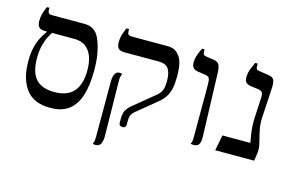

<svg xmlns="http://www.w3.org/2000/svg" viewBox="-94 -807 1803 1188"><g transform="rotate(15 808.0 -213.0)"><path d="M254 11Q149 11 99.5 -54.5Q50 -120 50 -233Q50 -286 59.5 -324Q69 -362 84 -389.5Q99 -417 114 -438V-458H147V-440Q140 -430 128 -407.5Q116 -385 106.5 -349.5Q97 -314 97 -265Q97 -175 135.5 -132.5Q174 -90 253 -90Q338 -90 378 -136.5Q418 -183 418 -273Q418 -321 405 -358.5Q392 -396 364 -418Q336 -440 290 -440H102Q74 -440 62.5 -452Q51 -464 51 -492Q51 -514 56 -533.5Q61 -553 67 -567Q73 -581 75 -586H91V-571Q91 -559 96.5 -552.5Q102 -546 118 -546H324Q362 -546 384.5 -530.5Q407 -515 419 -491Q424 -482 433.5 -456.5Q443 -431 451 -387.5Q459 -344 459 -279Q459 -190 439 -124.5Q419 -59 374.5 -24Q330 11 254 11Z M719 10Q707 10 701 4Q695 -2 695 -12V-35Q695 -71 706 -91.5Q717 -112 746 -135L869 -236Q895 -256 903 -278.5Q911 -301 911 -335Q911 -388 893.5 -414Q876 -440 829 -440H612Q583 -440 571.5 -452Q560 -464 560 -492Q560 -514 565 -533Q570 -552 576 -566Q582 -580 584 -586H601V-575Q601 -559 606.5 -552.5Q612 -546 628 -546H859Q886 -546 902.5 -537.5Q919 -529 929 -516Q947 -498 955.5 -465.5Q964 -433 964 -380Q964 -335 957.5 -303.5Q951 -272 935.5 -248Q920 -224 892 -201L775 -105Q754 -89 747 -74.5Q740 -60 740 -29V-12Q740 -2 735 4Q730 10 719 10ZM586 160Q577 160 569 158V152Q572 148 574 140Q576 132 576 107V-241Q576 -275 585.5 -292.5Q595 -310 614 -310Q622 -310 630 -308V-302Q628 -298 625 -288Q622 -278 623 -255L628 95Q628 121 619 140.5Q610 160 586 160Z M1173 3Q1169 3 1163.5 2.5Q1158 2 1154 1V-5Q1158 -10 1159.5 -19Q1161 -28 1161 -57V-377Q1161 -412 1154.5 -422.5Q1148 -433 1125 -436L1078 -443Q1061 -445 1050.5 -456.5Q1040 -468 1040 -491Q1040 -511 1046 -530.5Q1052 -550 1059 -565Q1066 -580 1069 -586H1085V-573Q1085 -559 1089.5 -553Q1094 -547 1110 -545L1153 -539Q1182 -535 1191 -518Q1200 -501 1201 -465L1214 -67Q1216 -35 1207.5 -16Q1199 3 1173 3Z M1310 0 1329 -100H1508Q1504 -124 1500 -147.5Q1496 -171 1494 -199.5Q1492 -228 1494 -266L1500 -379Q1502 -408 1496 -419.5Q1490 -431 1467 -434L1421 -440Q1402 -443 1390.5 -452Q1379 -461 1379 -487Q1379 -516 1390.5 -543Q1402 -570 1409 -586H1425V-569Q1425 -556 1429 -551Q1433 -546 1447 -544L1506 -535Q1537 -531 1544 -513.5Q1551 -496 1549 -461L1538 -269Q1536 -229 1543.5 -192.5Q1551 -156 1559.5 -125Q1568 -94 1568 -70Q1568 -54 1564.5 -34Q1561 -14 1559 0Z"/></g></svg>

Font: Frank Ruhl Libre
Style: Regular
Weight: 400
Designer: Yanek Iontef
Foundry: Fontef
Version: Version 6.004